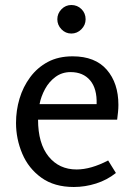

<svg xmlns="http://www.w3.org/2000/svg" viewBox="-20 -734 534 767"><path d="M270 -509Q360 -509 406.5 -455.5Q453 -402 453 -315Q453 -301 451.5 -286.5Q450 -272 448 -256H132Q132 -161 174 -109Q216 -57 286 -57Q343 -57 412 -93L443 -43Q408 -15 364 -1Q320 13 275 13Q197 13 145.5 -24Q94 -61 69 -120Q44 -179 44 -243Q44 -293 58 -340Q72 -387 100.5 -425.5Q129 -464 171 -486.5Q213 -509 270 -509ZM262 -446Q228 -446 202 -427Q176 -408 160 -378.5Q144 -349 138 -318H366Q368 -380 340 -413Q312 -446 262 -446ZM322 -657Q322 -634 305 -617Q288 -600 265 -600Q242 -600 225.5 -617Q209 -634 209 -657Q209 -680 225.5 -697Q242 -714 265 -714Q289 -714 305.5 -697.5Q322 -681 322 -657Z"/></svg>

Font: Rosario Light
Style: Regular
Weight: 300
Designer: Hector Gatti
Foundry: Omnibus Type
Version: Version 1.101; ttfautohint (v1.8.1.43-b0c9)